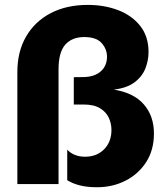

<svg xmlns="http://www.w3.org/2000/svg" viewBox="-20 -766 688 799"><path d="M383.8 13.2Q343.3 13.2 312.7 5.6Q282.2 -2 259.8 -16.1V-143.1Q287.6 -113.8 334 -113.8Q382.8 -113.8 413.3 -144.8Q443.8 -175.8 443.8 -225.1Q443.8 -251.5 432.9 -275.6Q421.9 -299.8 396.5 -315.4Q371.1 -331.1 327.6 -331.1H287.1V-444.8L330.1 -445.3Q375.5 -446.8 400.4 -470Q425.3 -493.2 425.3 -529.8Q425.3 -561.5 403.1 -586.7Q380.9 -611.8 330.6 -611.8Q279.8 -611.8 251.7 -580.3Q223.6 -548.8 223.6 -477.5V0H52.2V-466.3Q52.2 -551.3 88.6 -614Q125 -676.8 190.9 -711.2Q256.8 -745.6 345.2 -745.6Q415 -745.6 472.4 -723.4Q529.8 -701.2 564 -657.5Q598.1 -613.8 598.1 -549.8Q598.1 -513.7 584.5 -480Q570.8 -446.3 539.1 -422.9Q507.3 -399.4 453.6 -393.1Q536.6 -379.9 578.6 -331.5Q620.6 -283.2 620.6 -210.4Q620.6 -141.6 588.4 -91.6Q556.2 -41.5 502.4 -14.2Q448.7 13.2 383.8 13.2Z"/></svg>

Font: Schibsted Grotesk ExtraBold
Style: Regular
Weight: 800
Designer: Bakken & Baeck AS, Henrik Kongsvoll
Foundry: Schibsted ASA
Version: Version 1.100; ttfautohint (v1.8.4.7-5d5b);gftools[0.9.25]